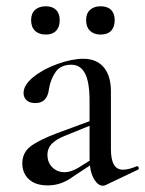

<svg xmlns="http://www.w3.org/2000/svg" viewBox="-20 -583 462 611"><path d="M307 8Q291 8 278 -15.5Q265 -39 265 -79V-262Q265 -322 250.5 -349.5Q236 -377 207 -377Q173 -377 157 -354Q141 -331 136 -301Q131 -255 93 -255Q74 -255 64.5 -264Q55 -273 55 -287Q55 -313 87 -338.5Q119 -364 164.5 -380Q210 -396 245 -396Q287 -396 310 -369Q333 -342 333 -292V-108Q333 -43 371 -43Q390 -43 415 -54H416Q420 -54 421.5 -49.5Q423 -45 419 -43L316 6Q312 8 307 8ZM51 -63Q51 -97 77 -117Q103 -137 161 -159L275 -201L278 -188L187 -151Q161 -141 146 -126.5Q131 -112 131 -90Q131 -66 146.5 -50.5Q162 -35 186 -35Q205 -35 229 -49L288 -86L290 -72L217 -24Q194 -7 174 0Q154 7 132 7Q93 7 72 -12.5Q51 -32 51 -63ZM79 -519Q79 -540 91.5 -551.5Q104 -563 126 -563Q147 -563 158.5 -551.5Q170 -540 170 -519Q170 -497 158.5 -485Q147 -473 126 -473Q104 -473 91.5 -485Q79 -497 79 -519ZM254 -519Q254 -540 266.5 -551.5Q279 -563 300 -563Q322 -563 333.5 -551.5Q345 -540 345 -519Q345 -497 333.5 -485Q322 -473 300 -473Q279 -473 266.5 -485Q254 -497 254 -519Z"/></svg>

Font: Cormorant Infant Medium
Style: Regular
Weight: 500
Designer: Christian Thalmann (Catharsis Fonts)
Foundry: Catharsis Fonts
Version: Version 4.000